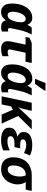

<svg xmlns="http://www.w3.org/2000/svg" viewBox="1300 -2136 846 3486"><g transform="rotate(90 1723.0 -393.0)"><path d="M193 10Q128 10 86 -38Q44 -86 44 -188Q44 -293 76.5 -376.5Q109 -460 167 -508Q225 -556 301 -556Q354 -556 382 -532Q410 -508 430 -472H434Q442 -488 455 -510Q468 -532 482 -546H606Q589 -514 564.5 -455Q540 -396 526 -329L493 -173Q490 -158 490 -147Q490 -115 520 -115Q528 -115 537 -117Q546 -119 552 -121V-5Q541 0 520 5Q499 10 471 10Q425 10 394 -9Q363 -28 352 -71H348Q321 -39 286.5 -14.5Q252 10 193 10ZM258 -109Q298 -109 324.5 -144.5Q351 -180 366 -235Q374 -261 379.5 -293Q385 -325 385 -351Q385 -390 369.5 -413.5Q354 -437 322 -437Q293 -437 269.5 -416Q246 -395 229 -360Q212 -325 202.5 -283.5Q193 -242 193 -202Q193 -109 258 -109Z M666 -506 759 -546H1124L1100 -434H937L881 -171Q878 -156 878 -145Q878 -126 890 -117.5Q902 -109 921 -109Q941 -109 959.5 -113.5Q978 -118 1000 -126V-16Q977 -5 943.5 2.5Q910 10 870 10Q806 10 767 -17.5Q728 -45 728 -116Q728 -141 734 -171L790 -434H652Z M1298 10Q1233 10 1191 -38Q1149 -86 1149 -188Q1149 -293 1181.5 -376.5Q1214 -460 1272 -508Q1330 -556 1406 -556Q1459 -556 1487 -532Q1515 -508 1535 -472H1539Q1547 -488 1560 -510Q1573 -532 1587 -546H1711Q1694 -514 1669.5 -455Q1645 -396 1631 -329L1598 -173Q1595 -158 1595 -147Q1595 -115 1625 -115Q1633 -115 1642 -117Q1651 -119 1657 -121V-5Q1646 0 1625 5Q1604 10 1576 10Q1530 10 1499 -9Q1468 -28 1457 -71H1453Q1426 -39 1391.5 -14.5Q1357 10 1298 10ZM1363 -109Q1403 -109 1429.5 -144.5Q1456 -180 1471 -235Q1479 -261 1484.5 -293Q1490 -325 1490 -351Q1490 -390 1474.5 -413.5Q1459 -437 1427 -437Q1398 -437 1374.5 -416Q1351 -395 1334 -360Q1317 -325 1307.5 -283.5Q1298 -242 1298 -202Q1298 -109 1363 -109ZM1414 -606V-621Q1426 -644 1439.5 -675.5Q1453 -707 1465.5 -738.5Q1478 -770 1487 -796H1626V-784Q1602 -745 1571 -699Q1540 -653 1502 -606Z M1845 -546H1992L1965 -426Q1959 -400 1950 -368.5Q1941 -337 1933 -311H1937L2160 -546H2328L2085 -300L2224 0H2060L1971 -205L1912 -170L1876 0H1729Z M2515 10Q2418 10 2358 -27Q2298 -64 2298 -134Q2298 -204 2342 -238.5Q2386 -273 2458 -285V-289Q2425 -302 2401 -328.5Q2377 -355 2377 -394Q2377 -454 2409 -489.5Q2441 -525 2493 -540.5Q2545 -556 2605 -556Q2668 -556 2716.5 -545Q2765 -534 2802 -514L2757 -406Q2722 -423 2687.5 -434.5Q2653 -446 2609 -446Q2567 -446 2539 -431.5Q2511 -417 2511 -385Q2511 -336 2607 -336H2673L2651 -233H2579Q2522 -233 2487.5 -214.5Q2453 -196 2453 -162Q2453 -105 2539 -105Q2597 -105 2637.5 -118.5Q2678 -132 2711 -149V-29Q2675 -11 2627.5 -0.5Q2580 10 2515 10Z M2836 -207Q2836 -281 2857 -343.5Q2878 -406 2919 -451Q2960 -496 3021.5 -521Q3083 -546 3164 -546H3446L3423 -437H3284Q3302 -415 3315 -377Q3328 -339 3328 -288Q3328 -256 3316 -205.5Q3304 -155 3272.5 -107Q3241 -59 3187 -24.5Q3133 10 3048 10Q2951 10 2893.5 -46Q2836 -102 2836 -207ZM3057 -110Q3088 -110 3111.5 -128.5Q3135 -147 3151.5 -178Q3168 -209 3176.5 -249.5Q3185 -290 3185 -333Q3185 -365 3179.5 -390Q3174 -415 3165 -437H3151Q3108 -437 3076 -417.5Q3044 -398 3024 -366Q3004 -334 2994 -293Q2984 -252 2984 -210Q2984 -110 3057 -110Z"/></g></svg>

Font: BC Sans
Style: Bold Italic
Weight: 700
Italic angle: -12°
Designer: Monotype Design Team
Province of B.C.
Foundry: Monotype Imaging Inc.
Version: Version 2.000;GOOG;noto-source:20170915:90ef993387c0